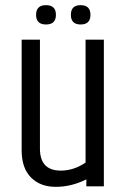

<svg xmlns="http://www.w3.org/2000/svg" viewBox="-20 -723 492 745"><path d="M216 -61Q266 -61 312 -92V-569H383V0H315V-27Q257 2 196.5 2Q136 2 100 -34.5Q64 -71 64 -140V-569H135V-146Q135 -61 216 -61ZM331 -665.5Q331 -628 293 -628Q255 -628 255 -665.5Q255 -703 293 -703Q331 -703 331 -665.5ZM158.5 -628Q120 -628 120 -665.5Q120 -703 158.5 -703Q197 -703 197 -665.5Q197 -628 158.5 -628Z"/></svg>

Font: Khand
Style: Regular
Weight: 400
Designer: Devanagari: Sanchit Sawaria, Jyotish Sonowal; Latin: Satya Rajpurohit
Foundry: Indian Type Foundry
Version: Version 1.100;PS 1.0;hotconv 1.0.78;makeotf.lib2.5.61930; tt